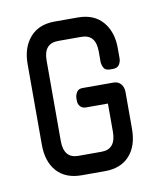

<svg xmlns="http://www.w3.org/2000/svg" viewBox="-56 -451 418 497"><g transform="rotate(-10 153.0 -202.0)"><path d="M120 0Q78 0 55 -25.5Q32 -51 32 -96V-308Q32 -351 55 -377.5Q78 -404 120 -404H181Q223 -404 246 -377.5Q269 -351 269 -308V-281Q269 -272 264 -264.5Q259 -257 248 -257H240Q227 -257 223 -265.5Q219 -274 219 -281V-308Q219 -353 181 -353H120Q82 -353 82 -308V-97Q82 -51 120 -51H181Q219 -51 219 -97V-171H161Q152 -171 146.5 -177Q141 -183 141 -192V-199Q141 -206 145.5 -214Q150 -222 161 -222H242Q255 -222 262 -213.5Q269 -205 269 -193V-96Q269 -51 246 -25.5Q223 0 181 0Z"/></g></svg>

Font: Chathura ExtraBold
Style: Regular
Weight: 800
Designer: Appaji Ambarisha Darbha
Foundry: Aditya Fonts
Version: Version 1.002 2016